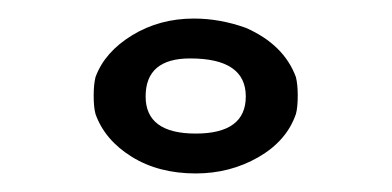

<svg xmlns="http://www.w3.org/2000/svg" viewBox="-20 -714 423 207"><path d="M83 -631Q93 -658 122.5 -676Q152 -694 189 -694Q217 -694 245 -684Q286 -666 299 -631Q301 -623 301 -611Q301 -598 299 -591Q289 -562 258.5 -544.5Q228 -527 191 -527Q151 -527 122 -545Q93 -563 83 -591Q81 -598 81 -611Q81 -623 83 -631ZM245 -610Q245 -651 185 -651Q137 -651 137 -610Q137 -570 191 -570Q245 -570 245 -610Z"/></svg>

Font: KaTeX_SansSerif
Style: Regular
Weight: 400
Version: Version 1.1; ttfautohint (v1.3)